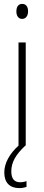

<svg xmlns="http://www.w3.org/2000/svg" viewBox="-20 -747 224 985"><path d="M94 -727C72 -727 64 -709 64 -688C64 -667 74 -650 93 -650C112 -650 124 -665 124 -689C124 -709 116 -727 94 -727ZM38 132C38 86 60 47 110 0H112V-529H75V0C30 41 2 89 2 138C2 190 30 218 79 218C94 218 107 215 116 212V182C110 185 95 188 83 188C53 188 38 169 38 132Z"/></svg>

Font: Noto Sans Gurmukhi UI ExtraCondensed ExtraLight
Style: Regular
Weight: 200
Width: 2
Designer: Jelle Bosma - Monotype Design Team
Foundry: Monotype Imaging Inc.
Version: Version 2.004